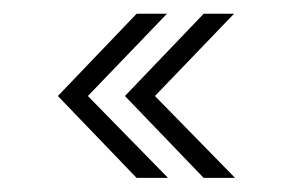

<svg xmlns="http://www.w3.org/2000/svg" viewBox="-20 -404 414 272"><path d="M268.5 -152 157 -268 268.5 -384.5H311.5L199.5 -268L313 -152ZM173.5 -152 62 -268 173.5 -384.5H216.5L104.5 -268L218 -152Z"/></svg>

Font: Imbue Thin 10pt ExtraBold
Style: Regular
Weight: 800
Version: Version 1.102